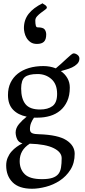

<svg xmlns="http://www.w3.org/2000/svg" viewBox="-20 -883 524 1180"><path d="M76 -68Q76 -96 97 -121Q118 -146 144 -166Q90 -177 59.5 -209.5Q29 -242 29 -299Q29 -342 45 -375Q61 -408 89.5 -430.5Q118 -453 158 -465Q198 -477 247 -477Q287 -477 323 -463Q339 -476 356.5 -492Q374 -508 389 -522Q404 -536 415.5 -545.5Q427 -555 432 -555Q444 -555 456 -546Q468 -537 468 -523Q468 -504 454.5 -490.5Q441 -477 422.5 -468.5Q404 -460 385 -455Q366 -450 354 -446Q379 -429 394 -403Q409 -377 409 -345Q409 -296 393 -261Q377 -226 350 -203.5Q323 -181 287.5 -170.5Q252 -160 213 -160H189Q179 -146 171.5 -128.5Q164 -111 164 -89Q164 -70 179 -64Q194 -58 221 -58Q338 -54 388.5 -21Q439 12 439 62Q439 119 413 160Q387 201 347.5 227Q308 253 262 265Q216 277 177 277Q97 277 57.5 237.5Q18 198 18 134Q18 108 27 86.5Q36 65 50.5 48.5Q65 32 82.5 19.5Q100 7 118 -2Q95 -8 86 -26.5Q77 -45 76 -68ZM226 -210Q274 -210 302.5 -231Q331 -252 331 -306Q331 -366 296 -397Q261 -428 211 -428Q155 -428 132.5 -409Q110 -390 110 -339Q110 -276 136.5 -243Q163 -210 226 -210ZM101 107Q101 157 132 187.5Q163 218 238 218Q278 218 302 210Q326 202 338.5 186.5Q351 171 355 146.5Q359 122 359 89Q359 52 310 27.5Q261 3 163 0Q101 39 101 107ZM207 -613Q183 -613 167.5 -624Q152 -635 143 -650.5Q134 -666 130.5 -682.5Q127 -699 127 -710Q127 -761 156 -798Q185 -835 242 -863H243V-861Q250 -857 256 -853Q261 -850 264.5 -845.5Q268 -841 268 -836Q268 -831 257 -823Q246 -815 232.5 -805Q219 -795 208 -783Q197 -771 197 -757Q197 -737 200 -726Q203 -715 210 -715Q245 -715 254.5 -702Q264 -689 264 -671Q264 -640 250 -626.5Q236 -613 207 -613Z"/></svg>

Font: Asar
Style: Regular
Weight: 400
Designer: Eben Sorkin
Foundry: Eben Sorkin, Pria Ravichandran
Version: Version 1.003; ttfautohint (v1.3) -l 8 -r 50 -G 0 -x 0 -H 45